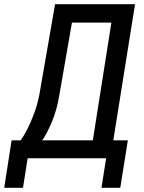

<svg xmlns="http://www.w3.org/2000/svg" viewBox="-61 -750 681 910"><path d="M-41 140 -6 -85H37Q51 -104 68.5 -138Q86 -172 101.5 -214.5Q117 -257 126 -304L200 -730H579L476 -85H545L509 140H420L442 0H70L48 140ZM139 -85H379L467 -643H280L221 -304Q209 -228 183.5 -169Q158 -110 139 -85Z"/></svg>

Font: JetBrains Mono NL Medium
Style: Italic
Weight: 500
Italic angle: -9°
Monospace: yes
Designer: Philipp Nurullin, Konstantin Bulenkov
Foundry: JetBrains
Version: Version 2.305; ttfautohint (v1.8.4.7-5d5b)